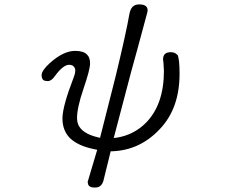

<svg xmlns="http://www.w3.org/2000/svg" viewBox="-20 -718 1040 863"><path d="M433.6 115.2Q440.4 108.4 444.3 96.7L477.5 -38.1H485.4Q609.4 -43 698.2 -137.7Q787.1 -230.5 787.1 -386.7Q787.1 -452.1 778.3 -470.7L774.4 -473.6Q765.6 -483.4 747.6 -483.4Q729.5 -483.4 721.2 -475.1Q712.9 -466.8 712.9 -451.2L714.8 -434.6L716.8 -399.4Q716.8 -247.1 634.8 -165Q582 -112.3 506.8 -99.6L491.2 -97.7L569.3 -394.5L598.6 -501L641.6 -660.2L643.6 -670.9Q643.6 -682.6 636.7 -689.5Q627.9 -698.2 605.5 -698.2Q586.9 -698.2 576.2 -687.5Q565.4 -676.8 561.5 -654.3Q545.9 -565.4 500 -376L429.7 -98.6L420.9 -100.6Q348.6 -117.2 331.1 -159.2Q326.2 -171.9 326.2 -186.5Q326.2 -234.4 355.5 -319.8Q384.8 -405.3 384.8 -432.6Q384.8 -460 371.1 -472.7Q355.5 -489.3 317.4 -489.3Q265.6 -489.3 205.1 -435.5Q167 -401.4 167 -379.9Q167 -362.3 177.7 -356.4Q184.6 -353.5 195.3 -353.5Q210.9 -353.5 226.6 -376Q263.7 -426.8 291 -426.8Q307.6 -426.8 314.5 -415Q318.4 -409.2 318.4 -402.3Q318.4 -395.5 317.4 -390.6Q315.4 -380.9 310.5 -368.2Q260.7 -239.3 260.7 -185.5Q260.7 -131.8 293.9 -97.7Q331.1 -61.5 406.2 -46.9L417 -44.9L374 99.6Q375 111.3 379.9 117.2Q387.7 125 406.2 125Q424.8 125 433.6 115.2Z"/></svg>

Font: FakePearl
Style: ExtraLight
Weight: 300
Version: Version 1.2